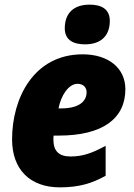

<svg xmlns="http://www.w3.org/2000/svg" viewBox="-20 -797 576 827"><path d="M346 -606C422 -606 453 -650 453 -707C453 -760 414 -777 366 -777C297 -777 259 -740 259 -675C259 -626 294 -606 346 -606ZM238 10C320 10 376 -7 435 -40V-169C378 -138 337 -123 284 -123C235 -123 210 -145 210 -196C210 -201 210 -207 211 -213H233C422 -213 520 -286 520 -413C520 -503 448 -563 336 -563C126 -563 32 -375 32 -197C32 -68 108 10 238 10ZM242 -330H232C243 -387 276 -436 314 -436C339 -436 353 -420 353 -400C353 -365 327 -330 242 -330Z"/></svg>

Font: Noto Sans SemiCondensed Black
Style: Italic
Weight: 900
Width: 4
Italic angle: -12°
Designer: Monotype Design Team
Foundry: Monotype Imaging Inc.
Version: Version 2.013